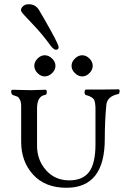

<svg xmlns="http://www.w3.org/2000/svg" viewBox="-20 -874 603 907"><path d="M217 -661Q183 -708 147 -746.5Q111 -785 95 -802Q79 -819 79 -826Q79 -833 84 -839.5Q89 -846 96.5 -850Q104 -854 113 -854Q147 -855 164 -827Q186 -791 221.5 -726.5Q257 -662 257 -652Q257 -639 244 -639Q233 -639 217 -661ZM80 -204V-372Q80 -392 74 -403.5Q68 -415 62 -417.5Q56 -420 41 -425Q37 -426 34.5 -432Q32 -438 33 -444Q34 -450 39 -450Q55 -450 82 -449Q109 -448 126 -448Q138 -448 156 -449Q174 -450 195 -450Q201 -450 201 -439Q201 -428 195 -426Q156 -421 155 -365V-185Q155 -118 197.5 -70Q240 -22 307 -22Q371 -22 401 -62Q431 -102 431 -193V-350Q432 -393 422.5 -405.5Q413 -418 386 -425Q379 -427 379.5 -439Q380 -451 387 -451H459Q474 -451 499 -451.5Q524 -452 540 -452Q546 -452 545 -441.5Q544 -431 540 -430Q484 -419 482 -375Q475 -298 475 -217Q475 13 294 13Q193 13 136.5 -49Q80 -111 80 -204ZM334 -597.5Q350 -613 368.5 -613Q387 -613 402.5 -597.5Q418 -582 418 -563Q418 -544 402.5 -528.5Q387 -513 368.5 -513Q350 -513 334 -528.5Q318 -544 318 -563Q318 -582 334 -597.5ZM157.5 -597.5Q173 -613 191.5 -613Q210 -613 226 -597.5Q242 -582 242 -563Q242 -544 226 -528.5Q210 -513 191.5 -513Q173 -513 157.5 -528.5Q142 -544 142 -563Q142 -582 157.5 -597.5Z"/></svg>

Font: EB Garamond
Style: SC
Weight: 400
Version: Version 000.010